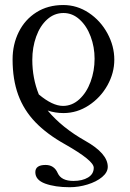

<svg xmlns="http://www.w3.org/2000/svg" viewBox="-20 -617 526 775"><path d="M162.1 124Q122.6 109.4 122.6 78.1Q122.6 48.8 164.1 48.8Q181.2 48.8 193.4 56.9Q205.6 64.9 212.9 81.5Q227.1 113.3 276.4 113.3Q312.5 113.3 335.4 99.4Q358.4 85.4 358.4 60.1Q358.4 45.4 329.6 22Q300.8 -1.5 243.2 -34.2Q168.9 -75.7 122.6 -124Q76.2 -172.4 53.5 -234.1Q30.8 -295.9 30.8 -377.4Q30.8 -437.5 55.7 -487.8Q80.6 -538.1 127 -567.4Q173.3 -596.7 235.4 -596.7Q291 -596.7 338.4 -565.2Q385.7 -533.7 413.6 -482.4Q441.4 -431.2 441.4 -376Q441.4 -322.3 413.6 -272.5Q385.7 -222.7 338.4 -191.7Q291 -160.6 236.3 -160.6Q202.6 -160.6 172.4 -170.9Q202.1 -135.3 240 -105Q277.8 -74.7 323.7 -48.8Q415 2.4 415 56.2Q415 78.6 392.1 97.7Q369.1 116.7 333.3 127.7Q297.4 138.7 261.2 138.7Q202.6 138.7 162.1 124ZM361.8 -379.9Q361.8 -427.2 345.9 -469.7Q330.1 -512.2 301.3 -538.3Q272.5 -564.5 236.3 -564.5Q199.2 -564.5 170.4 -538.6Q141.6 -512.7 126 -469.2Q110.4 -425.8 110.4 -375.5Q110.4 -301.3 136.7 -235.8Q191.9 -189.5 234.4 -189.5Q271 -189.5 300.3 -216.3Q329.6 -243.2 345.7 -287.1Q361.8 -331.1 361.8 -379.9Z"/></svg>

Font: Junicode Two Beta VF
Style: Regular
Weight: 400
Designer: Peter S. Baker
Foundry: Briery Creek Software
Version: Version 1.031 beta; ttfautohint (v1.8.1.43-b0c9)